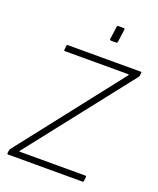

<svg xmlns="http://www.w3.org/2000/svg" viewBox="-170 -1055 951 1156"><g transform="rotate(20 305.0 -477.0)"><path d="M27 0Q23 0 20.5 -2Q18 -4 19 -8L21 -23Q22 -28 23.5 -31.5Q25 -35 29 -40L542 -696Q544 -699 543 -700.5Q542 -702 539 -702H134Q126 -702 128 -710L131 -737Q132 -740 133 -741Q134 -742 137 -742H604Q611 -742 610 -735L608 -718Q607 -714 606 -712Q605 -710 602 -706L85 -47Q79 -40 86 -40H505Q508 -40 510 -38.5Q512 -37 512 -34L508 -6Q507 -3 506 -1.5Q505 0 501 0H27ZM425 -943 415 -867Q414 -860 412 -858Q410 -856 402 -856H375Q368 -856 366 -858.5Q364 -861 365 -867L376 -945Q377 -951 378.5 -952.5Q380 -954 385 -954H417Q422 -954 424.5 -951.5Q427 -949 425 -943Z"/></g></svg>

Font: Libre Franklin Thin Thin
Style: Italic
Weight: 250
Italic angle: -8°
Version: Version 3.000